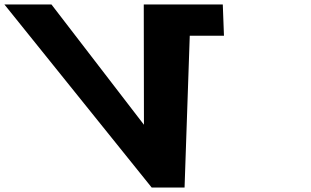

<svg xmlns="http://www.w3.org/2000/svg" viewBox="-280 -845 1399 865"><path d="M403.5 0H551.5L574.9 -684H729L723.7 -825H367.7L368.5 -283L-48.3 -825H-260.3Z"/></svg>

Font: Hussar
Style: BdOpOblFour
Weight: 700
Foundry: Cannot Into Space Fonts
Version: Version 2.00